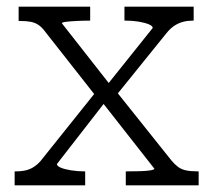

<svg xmlns="http://www.w3.org/2000/svg" viewBox="-20 -557 641 577"><path d="M577 0H358V-42H361Q380 -42 399.5 -42.5Q419 -43 431.5 -45Q444 -47 444 -50L280 -259L272 -263L114 -464Q105 -476 95 -482.5Q85 -489 72 -491.5Q59 -494 39 -494H36V-537H251V-495H249Q230 -495 210.5 -494Q191 -493 178.5 -491.5Q166 -490 166 -487L315 -297L321 -293L495 -75Q505 -63 515 -55.5Q525 -48 539 -45Q553 -42 574 -42H577ZM24 0V-42H27Q45 -42 59 -45.5Q73 -49 85.5 -58Q98 -67 109 -82L269 -282L301 -257L151 -64Q151 -58 163 -53Q175 -48 194.5 -45Q214 -42 234 -42H236V0ZM325 -265 295 -293 439 -473Q439 -479 427 -484Q415 -489 396.5 -492Q378 -495 358 -495H354V-537H562V-495H559Q544 -495 530.5 -491.5Q517 -488 504.5 -480Q492 -472 480 -457Z"/></svg>

Font: Roboto Serif ExtraLight
Style: Regular
Weight: 250
Version: Version 1.007